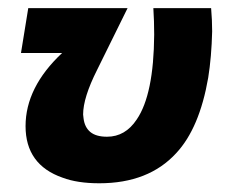

<svg xmlns="http://www.w3.org/2000/svg" viewBox="-20 -430 546 462"><path d="M219 11Q166 11 130.5 -2.5Q41.5 -33.5 41.5 -126.5Q41.5 -220 129.5 -302.5H30.5L48 -410.5H287L213.5 -261.5Q180 -195 180 -154.5L181 -145.5Q183.5 -124 197.2 -112.5Q211 -101 237.5 -101Q281.5 -101 309 -142.5Q350 -202.5 351 -346.5Q351 -379.5 349 -410.5H488Q490.5 -381.5 490.5 -354.5Q489 -293 481 -243Q460 -121.5 404 -61.5Q337.5 11 219 11Z"/></svg>

Font: Lucymar Sans
Style: Bold Italic
Weight: 700
Italic angle: -10°
Foundry: The League of Moveable Type (original font) / Main changes by Cristiano Sobral with portions from Mirco Monsees
Version: Version 2.00;August 30, 2020;FontCreator 13.0.0.2681 64-bit